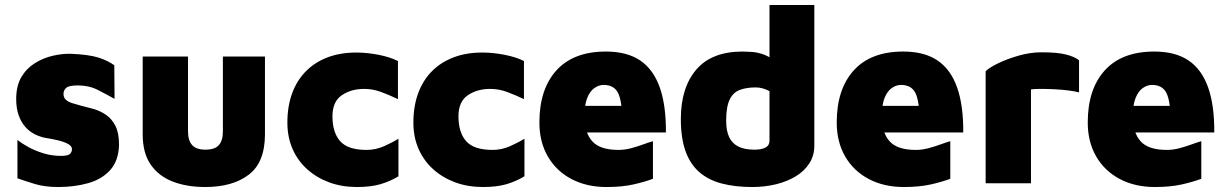

<svg xmlns="http://www.w3.org/2000/svg" viewBox="-20 -736 4926 771"><path d="M214 15Q160 15 120.5 3Q81 -9 50 -20V-174Q66 -161 93 -146Q120 -131 154 -120.5Q188 -110 225 -110Q254 -110 261.5 -118.5Q269 -127 269 -137Q269 -149 254 -157.5Q239 -166 215 -172Q191 -178 164 -182Q142 -186 120.5 -196.5Q99 -207 82 -226Q65 -245 55 -273Q45 -301 45 -338Q45 -391 65.5 -426Q86 -461 119.5 -482Q153 -503 191.5 -512Q230 -521 265 -520Q335 -517 373 -505.5Q411 -494 439 -474L440 -339Q408 -357 372.5 -375Q337 -393 293 -393Q256 -393 245.5 -383Q235 -373 235 -359Q235 -344 244.5 -335.5Q254 -327 269.5 -322Q285 -317 304 -312Q329 -306 355.5 -298.5Q382 -291 405.5 -275Q429 -259 443.5 -230.5Q458 -202 458 -154Q456 -90 422.5 -53Q389 -16 334 -0.5Q279 15 214 15Z M804 15Q731 15 674.5 -6.5Q618 -28 585.5 -74.5Q553 -121 553 -197V-509H735V-208Q735 -172 751.5 -153.5Q768 -135 805 -135Q843 -135 859 -153.5Q875 -172 875 -208V-509H1044V-197Q1044 -84 979 -34.5Q914 15 804 15Z M1413 15Q1353 15 1302.5 -3.5Q1252 -22 1214 -56Q1176 -90 1155 -137.5Q1134 -185 1134 -244Q1134 -309 1153 -361Q1172 -413 1208 -449.5Q1244 -486 1295 -505.5Q1346 -525 1411 -525Q1454 -525 1500 -516Q1546 -507 1578 -491V-338Q1542 -355 1509.5 -367Q1477 -379 1442 -379Q1390 -379 1352.5 -353.5Q1315 -328 1315 -269Q1315 -204 1346 -169Q1377 -134 1452 -134Q1489 -134 1523.5 -149.5Q1558 -165 1580 -179V-28Q1545 -7 1506.5 4Q1468 15 1413 15Z M1919 15Q1859 15 1808.5 -3.5Q1758 -22 1720 -56Q1682 -90 1661 -137.5Q1640 -185 1640 -244Q1640 -309 1659 -361Q1678 -413 1714 -449.5Q1750 -486 1801 -505.5Q1852 -525 1917 -525Q1960 -525 2006 -516Q2052 -507 2084 -491V-338Q2048 -355 2015.5 -367Q1983 -379 1948 -379Q1896 -379 1858.5 -353.5Q1821 -328 1821 -269Q1821 -204 1852 -169Q1883 -134 1958 -134Q1995 -134 2029.5 -149.5Q2064 -165 2086 -179V-28Q2051 -7 2012.5 4Q1974 15 1919 15Z M2415 15Q2336 15 2275 -17Q2214 -49 2180 -107.5Q2146 -166 2146 -244Q2146 -378 2214.5 -453.5Q2283 -529 2413 -529Q2498 -529 2551 -493Q2604 -457 2629.5 -384.5Q2655 -312 2654 -204H2275L2251 -311H2498L2479 -249Q2478 -332 2461.5 -363.5Q2445 -395 2404 -395Q2385 -395 2367 -382.5Q2349 -370 2338 -342.5Q2327 -315 2327 -269Q2327 -204 2358 -169Q2389 -134 2464 -134Q2489 -134 2515 -141Q2541 -148 2564 -156.5Q2587 -165 2602 -169V-18Q2567 -5 2522 5Q2477 15 2415 15Z M3001 15Q2932 15 2878.5 1Q2825 -13 2788.5 -44.5Q2752 -76 2733 -128.5Q2714 -181 2714 -258Q2714 -384 2776 -456.5Q2838 -529 2962 -529Q2975 -529 2999 -527.5Q3023 -526 3051 -515.5Q3079 -505 3102 -476L3070 -420V-716H3250V-151Q3250 -111 3230 -80Q3210 -49 3175.5 -28Q3141 -7 3096 4Q3051 15 3001 15ZM3009 -135Q3038 -135 3054 -143.5Q3070 -152 3070 -171V-370Q3057 -377 3043 -381Q3029 -385 3015 -385Q2978 -385 2951 -375Q2924 -365 2910 -336Q2896 -307 2896 -251Q2896 -211 2908 -185.5Q2920 -160 2945 -147.5Q2970 -135 3009 -135Z M3609 15Q3530 15 3469 -17Q3408 -49 3374 -107.5Q3340 -166 3340 -244Q3340 -378 3408.5 -453.5Q3477 -529 3607 -529Q3692 -529 3745 -493Q3798 -457 3823.5 -384.5Q3849 -312 3848 -204H3469L3445 -311H3692L3673 -249Q3672 -332 3655.5 -363.5Q3639 -395 3598 -395Q3579 -395 3561 -382.5Q3543 -370 3532 -342.5Q3521 -315 3521 -269Q3521 -204 3552 -169Q3583 -134 3658 -134Q3683 -134 3709 -141Q3735 -148 3758 -156.5Q3781 -165 3796 -169V-18Q3761 -5 3716 5Q3671 15 3609 15Z M3938 0V-450Q3953 -465 3989.5 -482.5Q4026 -500 4072 -513Q4118 -526 4162 -526Q4226 -526 4261 -517Q4296 -508 4313 -494V-365Q4299 -369 4272.5 -372.5Q4246 -376 4216 -377.5Q4186 -379 4160 -379Q4134 -379 4120 -377V0Z M4617 15Q4538 15 4477 -17Q4416 -49 4382 -107.5Q4348 -166 4348 -244Q4348 -378 4416.5 -453.5Q4485 -529 4615 -529Q4700 -529 4753 -493Q4806 -457 4831.5 -384.5Q4857 -312 4856 -204H4477L4453 -311H4700L4681 -249Q4680 -332 4663.5 -363.5Q4647 -395 4606 -395Q4587 -395 4569 -382.5Q4551 -370 4540 -342.5Q4529 -315 4529 -269Q4529 -204 4560 -169Q4591 -134 4666 -134Q4691 -134 4717 -141Q4743 -148 4766 -156.5Q4789 -165 4804 -169V-18Q4769 -5 4724 5Q4679 15 4617 15Z"/></svg>

Font: Maven Pro Black
Style: Regular
Weight: 900
Designer: Joe Prince
Foundry: Joe Prince
Version: Version 2.103